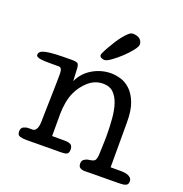

<svg xmlns="http://www.w3.org/2000/svg" viewBox="-133 -782 880 924"><g transform="rotate(20 307.5 -319.5)"><path d="M441 -632Q441 -621 424 -599.5Q407 -578 384.5 -557Q362 -536 339.5 -520Q317 -504 306 -504Q298 -504 289.5 -508Q281 -512 281 -522Q281 -524 286.5 -536Q292 -548 301.5 -564.5Q311 -581 322.5 -599.5Q334 -618 346.5 -633.5Q359 -649 370.5 -659.5Q382 -670 392 -670Q415 -670 428 -659.5Q441 -649 441 -632ZM511 -29H565Q572 -29 581.5 -28Q591 -27 600 -23.5Q609 -20 615 -13.5Q621 -7 621 4Q621 19 610 24Q599 29 584 29Q579 29 551.5 29.5Q524 30 491.5 30Q459 30 431.5 30.5Q404 31 400 31Q387 31 377 25.5Q367 20 367 3Q367 -11 376.5 -17.5Q386 -24 395 -26Q420 -29 428 -35Q436 -41 438 -65Q440 -105 440.5 -133Q441 -161 441 -163Q441 -209 437.5 -251.5Q434 -294 423.5 -325.5Q413 -357 393.5 -376Q374 -395 341 -395Q299 -395 266.5 -366.5Q234 -338 217 -300Q206 -277 200.5 -246.5Q195 -216 195 -186V-74H262Q279 -74 290 -68Q301 -62 301 -42Q301 -25 291.5 -20Q282 -15 262 -15Q258 -15 231.5 -15Q205 -15 173 -14.5Q141 -14 113.5 -14Q86 -14 81 -14Q65 -14 51.5 -18Q38 -22 38 -41Q38 -59 50.5 -65Q63 -71 75 -71H95Q104 -71 109.5 -76.5Q115 -82 118 -90.5Q121 -99 122 -108Q123 -117 123 -125Q123 -142 124 -179.5Q125 -217 126 -257Q127 -297 127.5 -329Q128 -361 128 -367Q128 -400 111 -400H59Q49 -400 37.5 -400.5Q26 -401 16.5 -402.5Q7 -404 0.5 -407.5Q-6 -411 -6 -417Q-6 -427 1.5 -433.5Q9 -440 28 -444Q47 -448 78.5 -449.5Q110 -451 158 -451Q184 -451 190 -445Q196 -439 197 -419L200 -357Q222 -404 266 -429.5Q310 -455 360 -455Q382 -455 408.5 -447.5Q435 -440 458 -418.5Q481 -397 496 -359Q511 -321 511 -260Z"/></g></svg>

Font: Life Savers
Style: Bold
Weight: 700
Designer: Pablo Impallari, Rodrigo Fuenzalida, Brenda Gallo
Foundry: Pablo Impallari, Rodrigo Fuenzalida, Brenda Gallo
Version: Version 3.001; ttfautohint (v0.95) -l 8 -r 50 -G 200 -x 14 -